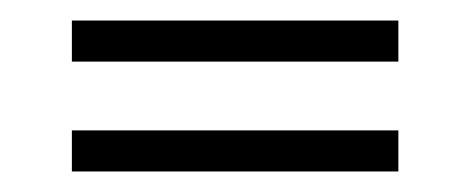

<svg xmlns="http://www.w3.org/2000/svg" viewBox="-20 -385 458 187"><path d="M50 -325V-365H368V-325ZM50 -218V-258H368V-218Z"/></svg>

Font: Stick No Bills ExtraLight ExtraLight
Style: Regular
Weight: 250
Version: Version 2.000